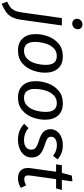

<svg xmlns="http://www.w3.org/2000/svg" viewBox="572 -1463 1033 2359"><g transform="rotate(90 1088.5 -283.5)"><path d="M-71 145Q-29 126 -4.5 107.5Q20 89 36.5 57Q53 25 61 -29L131 -527H222L152 -29Q142 44 118.5 87.5Q95 131 57.5 158Q20 185 -45 213ZM140 -712Q140 -741 160 -760.5Q180 -780 209 -780Q236 -780 252 -764Q268 -748 268 -723Q268 -694 248 -674.5Q228 -655 199 -655Q172 -655 156 -671.5Q140 -688 140 -712Z M328 -206Q328 -280 355.5 -356.5Q383 -433 444 -486Q505 -539 601 -539Q698 -539 750 -481Q802 -423 802 -321Q802 -248 775 -171.5Q748 -95 687 -41.5Q626 12 530 12Q433 12 380.5 -46Q328 -104 328 -206ZM706 -331Q706 -465 598 -465Q535 -465 496 -421.5Q457 -378 440.5 -316.5Q424 -255 424 -196Q424 -62 533 -62Q596 -62 635 -105.5Q674 -149 690 -210.5Q706 -272 706 -331Z M906 -206Q906 -280 933.5 -356.5Q961 -433 1022 -486Q1083 -539 1179 -539Q1276 -539 1328 -481Q1380 -423 1380 -321Q1380 -248 1353 -171.5Q1326 -95 1265 -41.5Q1204 12 1108 12Q1011 12 958.5 -46Q906 -104 906 -206ZM1284 -331Q1284 -465 1176 -465Q1113 -465 1074 -421.5Q1035 -378 1018.5 -316.5Q1002 -255 1002 -196Q1002 -62 1111 -62Q1174 -62 1213 -105.5Q1252 -149 1268 -210.5Q1284 -272 1284 -331Z M1868 -474 1823 -419Q1764 -466 1694 -466Q1646 -466 1617.5 -447Q1589 -428 1589 -395Q1589 -365 1612.5 -349Q1636 -333 1695 -315Q1772 -291 1808 -254.5Q1844 -218 1844 -157Q1844 -101 1813 -63Q1782 -25 1732.5 -6.5Q1683 12 1625 12Q1508 12 1430 -64L1482 -117Q1547 -62 1629 -62Q1692 -62 1720 -88.5Q1748 -115 1748 -148Q1748 -175 1738 -191Q1728 -207 1704.5 -219Q1681 -231 1637 -245Q1561 -268 1528.5 -301.5Q1496 -335 1496 -389Q1496 -426 1518 -460.5Q1540 -495 1585 -517Q1630 -539 1695 -539Q1795 -539 1868 -474Z M2066 -139Q2064 -119 2064 -113Q2064 -88 2075.5 -76.5Q2087 -65 2111 -65Q2129 -65 2146.5 -70.5Q2164 -76 2187 -87L2217 -23Q2162 12 2100 12Q2039 12 2006 -19.5Q1973 -51 1973 -109Q1973 -130 1975 -141L2019 -456H1928L1938 -527H2033L2066 -649L2138 -657L2120 -527H2244L2224 -456H2110Z"/></g></svg>

Font: FiraGO
Style: Italic
Weight: 400
Italic angle: -8°
Designer: bBox Type GmbH
Foundry: bBox Type GmbH
Version: Version 1.001